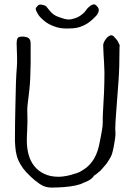

<svg xmlns="http://www.w3.org/2000/svg" viewBox="-20 -852 620 884"><path d="M192.4 -823.2 208 -803.7Q216.8 -793 224.6 -787.1Q232.4 -781.2 241.2 -777.3Q250 -773.4 271.5 -766.6Q293 -759.8 309.6 -763.7Q326.2 -767.6 336.9 -772.5Q347.7 -777.3 359.4 -787.1Q371.1 -796.9 376 -804.7Q380.9 -812.5 388.7 -819.3Q396.5 -826.2 402.3 -829.1Q408.2 -832 413.1 -832Q418 -832 422.9 -827.1Q427.7 -822.3 430.7 -818.4Q433.6 -814.5 434.6 -808.6Q435.5 -802.7 432.6 -794.9Q429.7 -787.1 422.9 -779.3Q416 -771.5 406.2 -762.7Q396.5 -753.9 386.7 -747.1Q377 -740.2 364.3 -734.4Q351.6 -728.5 339.8 -725.6Q328.1 -722.7 315.4 -721.7Q302.7 -720.7 288.1 -720.7Q273.4 -720.7 258.8 -722.7Q244.1 -724.6 224.6 -732.4Q205.1 -740.2 195.3 -747.1Q185.5 -753.9 174.8 -763.7Q164.1 -773.4 159.2 -780.3Q154.3 -787.1 148.4 -798.8Q142.6 -810.5 145.5 -815.4Q148.4 -820.3 153.3 -825.2Q159.2 -831.1 164.1 -831.1Q181.6 -830.1 192.4 -823.2ZM349.6 -3.9Q329.1 2.9 302.7 6.3Q276.4 9.8 251.5 10.7Q226.6 11.7 216.8 11.7Q187.5 11.7 163.1 -4.9Q138.7 -21.5 121.1 -39.1Q99.6 -58.6 86.4 -76.7Q73.2 -94.7 64.9 -113.3Q56.6 -131.8 53.2 -153.3Q49.8 -174.8 48.8 -202.1Q48.8 -280.3 50.8 -361.3Q52.7 -491.2 57.6 -543Q58.6 -553.7 58.6 -564.9Q58.6 -576.2 58.6 -589.8Q58.6 -604.5 57.6 -619.6Q56.6 -634.8 56.6 -652.3Q56.6 -667 60.5 -675.3Q64.5 -683.6 82 -683.6Q101.6 -683.6 111.3 -676.8Q121.1 -669.9 121.1 -651.4Q121.1 -606.4 121.1 -560.5Q120.1 -480.5 115.2 -438.5Q113.3 -420.9 111.3 -405.3Q109.4 -389.6 107.4 -374Q105.5 -357.4 105.5 -341.8Q105.5 -337.9 106 -325.7Q106.4 -313.5 106.4 -292Q106.4 -270.5 105 -248Q103.5 -225.6 103.5 -205.1Q103.5 -169.9 111.8 -139.6Q120.1 -109.4 138.2 -86.9Q156.2 -64.5 184.1 -51.3Q211.9 -38.1 250 -38.1Q258.8 -38.1 273.4 -40Q288.1 -42 303.2 -45.9Q318.4 -49.8 333 -54.7Q347.7 -59.6 357.4 -66.4Q394.5 -87.9 415 -125Q431.6 -153.3 440.4 -204.1Q442.4 -214.8 444.8 -226.1Q447.3 -237.3 449.2 -251Q451.2 -260.7 452.1 -270.5Q453.1 -280.3 453.1 -291Q453.1 -303.7 453.1 -314.5Q453.1 -325.2 454.1 -335Q457 -380.9 459 -426.8Q460.9 -472.7 460.9 -519.5Q460.9 -535.2 459 -566.4L457 -597.7Q455.1 -628.9 455.1 -644.5Q455.1 -649.4 458.5 -657.2Q461.9 -665 467.3 -672.4Q472.7 -679.7 479.5 -684.6Q486.3 -689.5 492.2 -689.5Q499 -689.5 503.9 -684.6Q505.9 -682.6 507.3 -680.2Q508.8 -677.7 510.7 -676.8Q519.5 -667 522.9 -661.1Q526.4 -655.3 530.3 -645.5Q531.2 -643.6 531.2 -641.6Q531.2 -640.6 530.8 -639.2Q530.3 -637.7 530.3 -634.8Q530.3 -540 525.4 -475.6Q514.6 -331.1 513.7 -319.3Q512.7 -302.7 511.7 -288.1Q510.7 -273.4 510.7 -259.8Q510.7 -253.9 511.2 -248.5Q511.7 -243.2 511.7 -236.3Q511.7 -227.5 509.3 -210.4Q506.8 -193.4 503.4 -175.3Q500 -157.2 495.1 -141.6Q492.2 -132.8 484.4 -120.1L479.5 -112.3L477.5 -109.4Q475.6 -106.4 473.6 -103Q471.7 -99.6 469.7 -97.7Q460.9 -87.9 453.1 -78.1Q439.5 -62.5 435.5 -60.5Q429.7 -55.7 423.8 -50.8Q414.1 -44.9 412.1 -42Q404.3 -29.3 385.7 -19.5Z"/></svg>

Font: ToneOZ-YinPZ-Tsuipita-TC
Style: Regular
Weight: 400
Designer: ÂÆ£ÂøóÂáåJeffrey Xuan(jeffreyx@gmail.com, ToneOZ.com) ÈòøÂù§(cjkFonts)
Foundry: ToneOZ
Version: Version 0.24071